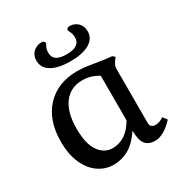

<svg xmlns="http://www.w3.org/2000/svg" viewBox="-160 -783 866 915"><g transform="rotate(-30 273.0 -326.0)"><path d="M40 -208Q40 -325 103.5 -393Q167 -461 275 -461Q311 -461 373 -450Q419 -442 456 -439L468 -428L455 -411Q448 -399 445.5 -392.5Q443 -386 443 -375V-80Q443 -52 472 -52Q494 -52 517 -68L534 -45Q510 -18 483 -2.5Q456 13 434 13Q396 13 379 -9.5Q362 -32 362 -83Q326 -30 287.5 -8.5Q249 13 204 13Q160 13 122.5 -12.5Q85 -38 62.5 -87.5Q40 -137 40 -208ZM362 -140V-385Q323 -411 274 -411Q209 -411 172.5 -362.5Q136 -314 136 -225Q136 -139 165.5 -98.5Q195 -58 239 -58Q315 -58 362 -140ZM132 -601Q132 -630 151 -647.5Q170 -665 197 -665Q204 -665 209 -661Q214 -657 214 -652Q214 -649 207 -637Q200 -625 200 -604Q200 -555 272 -555Q311 -555 329 -568Q347 -581 347 -603Q347 -624 340.5 -636.5Q334 -649 334 -652Q334 -658 338.5 -661.5Q343 -665 352 -665Q377 -665 395.5 -647.5Q414 -630 414 -601Q414 -560 376 -538.5Q338 -517 272 -517Q207 -517 169.5 -538.5Q132 -560 132 -601Z"/></g></svg>

Font: Kurale
Style: Regular
Weight: 400
Designer: Eduardo Rodriguez Tunni
Foundry: Eduardo Rodriguez Tunni
Version: Version 2.000